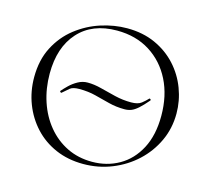

<svg xmlns="http://www.w3.org/2000/svg" viewBox="-95 -749 957 873"><g transform="rotate(15 383.0 -312.0)"><path d="M504 -315Q536 -315 552 -327.5Q568 -340 580 -353Q582 -355 585.5 -352Q589 -349 587 -346Q563 -318 546 -303Q529 -288 514.5 -282.5Q500 -277 483 -277Q444 -277 409 -286Q374 -295 339 -304Q304 -313 262 -313Q232 -313 219 -302.5Q206 -292 187 -275Q186 -274 182.5 -276.5Q179 -279 180 -282Q191 -295 207.5 -311Q224 -327 245.5 -339Q267 -351 291 -351Q322 -351 356 -342Q390 -333 427.5 -324Q465 -315 504 -315ZM366 12Q294 12 235.5 -13.5Q177 -39 135.5 -84Q94 -129 71.5 -187.5Q49 -246 49 -312Q49 -393 80.5 -454Q112 -515 164 -555.5Q216 -596 278 -616Q340 -636 401 -636Q475 -636 533.5 -609.5Q592 -583 633 -538Q674 -493 695.5 -436Q717 -379 717 -319Q717 -249 689 -189Q661 -129 612.5 -84Q564 -39 500.5 -13.5Q437 12 366 12ZM402 -8Q472 -8 529 -40.5Q586 -73 619.5 -136.5Q653 -200 653 -291Q653 -386 616.5 -458.5Q580 -531 514 -572.5Q448 -614 359 -614Q243 -614 178 -542Q113 -470 113 -346Q113 -276 133.5 -214.5Q154 -153 192.5 -106.5Q231 -60 284 -34Q337 -8 402 -8Z"/></g></svg>

Font: Cormorant Garamond Light
Style: Regular
Weight: 300
Designer: Christian Thalmann (Catharsis Fonts)
Foundry: Catharsis Fonts
Version: Version 4.001